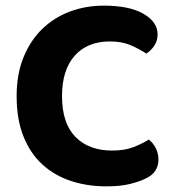

<svg xmlns="http://www.w3.org/2000/svg" viewBox="-20 -644 614 681"><path d="M539 -522Q539 -499 527 -481.5Q515 -464 499 -454Q473 -471 442.5 -484Q412 -497 370 -497Q290 -497 245 -446.5Q200 -396 200 -303Q200 -207 247.5 -158.5Q295 -110 378 -110Q421 -110 451.5 -121.5Q482 -133 508 -149Q523 -137 532.5 -118.5Q542 -100 542 -77Q542 -57 531.5 -39.5Q521 -22 495 -10Q475 0 441 8.5Q407 17 357 17Q290 17 232 -2Q174 -21 131 -60Q88 -99 63.5 -159.5Q39 -220 39 -303Q39 -381 63.5 -441Q88 -501 130 -541.5Q172 -582 228 -603Q284 -624 348 -624Q439 -624 489 -595Q539 -566 539 -522Z"/></svg>

Font: Baloo Tammudu 2
Style: Bold
Weight: 700
Designer: Maithili Shingre, Omkar Shende and Ek Type
Foundry: Ek Type
Version: Version 1.640;hotconv 1.0.111;makeotfexe 2.5.65597; ttfautoh